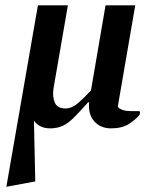

<svg xmlns="http://www.w3.org/2000/svg" viewBox="-20 -474 601 724"><path d="M6 230H4L123 -454H236L182 -142Q177 -110 186.5 -87.5Q196 -65 227 -65Q252 -65 277 -87.5Q302 -110 323 -133L378 -454H490L424 -71Q438 -55 474 -55H505L508 -52L507 -42Q491 -22 465 -6Q439 10 399 10Q359 10 335.5 -16.5Q312 -43 316 -88H312Q280 -52 258.5 -30.5Q237 -9 216.5 0.5Q196 10 169 10Q129 10 108 -19L113 210Z"/></svg>

Font: Spectral SC SemiBold
Style: Italic
Weight: 600
Italic angle: -10°
Designer: Jean-Baptiste Levee
Foundry: Production Type
Version: Version 2.001